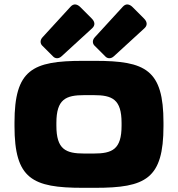

<svg xmlns="http://www.w3.org/2000/svg" viewBox="-20 -855 821 886"><path d="M46.9 -289.1V-273.4C46.9 -29.3 128.9 11.7 362.3 11.7H418.9C652.3 11.7 734.4 -29.3 734.4 -273.4V-289.1C734.4 -533.2 652.3 -574.2 418.9 -574.2H362.3C128.9 -574.2 46.9 -533.2 46.9 -289.1ZM240.2 -274.9V-287.6C240.2 -397 283.2 -416 369.1 -416H412.1C498 -416 541 -397 541 -287.6V-274.9C541 -165.5 498 -146.5 412.1 -146.5H369.1C283.2 -146.5 240.2 -165.5 240.2 -274.9ZM174.8 -644.5 225.6 -593.8C233.9 -585.4 249.5 -581.5 264.6 -595.7L405.3 -724.6C420.9 -738.8 417.5 -755.4 403.3 -769.5L350.6 -822.3C336.4 -836.4 319.8 -839.8 305.7 -824.2L176.8 -683.6C162.6 -668.5 166.5 -652.8 174.8 -644.5ZM416 -644.5 466.8 -593.8C475.1 -585.4 490.7 -581.5 505.9 -595.7L646.5 -724.6C662.1 -738.8 658.7 -755.4 644.5 -769.5L591.8 -822.3C577.6 -836.4 561 -839.8 546.9 -824.2L418 -683.6C403.8 -668.5 407.7 -652.8 416 -644.5Z"/></svg>

Font: Gyrotrope Black
Style: Regular
Weight: 900
Designer: David Moles
Version: Version 1.003;Glyphs 3.3.1 (3343)